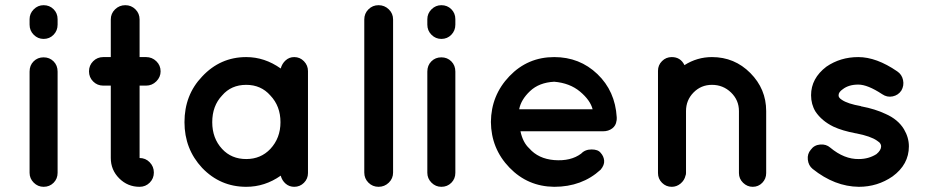

<svg xmlns="http://www.w3.org/2000/svg" viewBox="-20 -720 3568 740"><path d="M202 -444V-54Q202 -31 186.5 -15.5Q171 0 148 0Q126 0 110 -16Q94 -32 94 -54V-444Q94 -468 109.5 -483.5Q125 -499 148 -499Q171 -499 186.5 -483.5Q202 -468 202 -444ZM202 -646V-625Q202 -602 186.5 -586Q171 -570 148 -570Q126 -570 110 -586Q94 -602 94 -625V-646Q94 -668 110 -684Q126 -700 148 -700Q171 -700 186.5 -684.5Q202 -669 202 -646Z M543 -500Q566 -500 582.5 -484Q599 -468 599 -445Q599 -423 582.5 -406.5Q566 -390 543 -390H518V-111Q541 -111 557 -94.5Q573 -78 573 -55Q573 -32 557 -16Q541 0 518 0Q472 0 439.5 -32.5Q407 -65 407 -111V-390H378Q355 -390 339 -406Q323 -422 323 -445Q323 -468 339 -484Q355 -500 378 -500H407V-645Q407 -668 423.5 -684Q440 -700 463 -700Q486 -700 502 -684Q518 -668 518 -645V-500Z M1167 -446V-249V-53Q1167 -31 1151.5 -15.5Q1136 0 1114 0Q1095 0 1081 -12Q1067 -24 1062 -43Q1001 0 929 0Q829 0 759 -73Q691 -146 691 -249Q691 -354 759 -425Q829 -500 929 -500Q1000 -500 1062 -456Q1067 -475 1081 -487.5Q1095 -500 1114 -500Q1136 -500 1151.5 -484Q1167 -468 1167 -446ZM1022 -146Q1061 -188 1061 -249Q1061 -311 1022 -352Q986 -393 929 -393Q871 -393 836 -352Q798 -312 798 -249Q798 -187 836 -146Q872 -107 929 -107Q985 -107 1022 -146Z M1384 -645Q1384 -668 1400 -684Q1416 -700 1439 -700Q1462 -700 1478.5 -684Q1495 -668 1495 -645V-55Q1495 -32 1478.5 -16Q1462 0 1439 0Q1416 0 1400 -16Q1384 -32 1384 -55Z M1735 -444V-54Q1735 -31 1719.5 -15.5Q1704 0 1681 0Q1659 0 1643 -16Q1627 -32 1627 -54V-444Q1627 -468 1642.5 -483.5Q1658 -499 1681 -499Q1704 -499 1719.5 -483.5Q1735 -468 1735 -444ZM1735 -646V-625Q1735 -602 1719.5 -586Q1704 -570 1681 -570Q1659 -570 1643 -586Q1627 -602 1627 -625V-646Q1627 -668 1643 -684Q1659 -700 1681 -700Q1704 -700 1719.5 -684.5Q1735 -669 1735 -646Z M2116 0Q2014 -1 1943.5 -74Q1873 -147 1872 -250Q1873 -353 1943.5 -426.5Q2014 -500 2116 -500Q2214 -500 2282.5 -434.5Q2351 -369 2357 -268V-263Q2357 -256 2356 -254Q2354 -236 2339.5 -225Q2325 -214 2304 -214H1986Q1995 -171 2020 -148Q2055 -108 2116 -103Q2180 -98 2220 -128Q2235 -144 2260 -144Q2285 -144 2295 -131Q2307 -118 2308.5 -101Q2310 -84 2295 -66Q2223 0 2116 0ZM2116 -405Q2058 -402 2023 -369Q1988 -336 1981 -299H2264Q2255 -334 2215.5 -367Q2176 -400 2116 -405Z M2724 -500Q2811 -500 2872 -438.5Q2933 -377 2933 -292V-53Q2933 -31 2918 -15.5Q2903 0 2881 0Q2860 0 2844 -15.5Q2828 -31 2828 -53V-292Q2828 -334 2797.5 -363.5Q2767 -393 2724 -393Q2682 -393 2653 -363.5Q2624 -334 2624 -292V-53Q2624 -47 2622 -43Q2618 -25 2603 -12.5Q2588 0 2569 0Q2547 0 2531.5 -15.5Q2516 -31 2516 -53V-292V-447Q2516 -469 2531.5 -484.5Q2547 -500 2569 -500Q2603 -500 2618 -469Q2667 -500 2724 -500Z M3112 -69Q3096 -82 3093.5 -104.5Q3091 -127 3105 -143Q3118 -161 3141 -163Q3164 -165 3180 -151Q3234 -106 3290 -107Q3328 -107 3358 -126Q3376 -141 3376 -156Q3376 -162 3373 -166Q3371 -171 3360 -178Q3336 -195 3280 -206H3279Q3226 -216 3192 -232Q3147 -254 3123 -290Q3106 -318 3106 -353Q3106 -418 3165 -463Q3219 -500 3288 -500Q3358 -500 3438 -445Q3456 -433 3460.5 -411.5Q3465 -390 3454 -371Q3442 -353 3420.5 -348.5Q3399 -344 3380 -357Q3324 -394 3288 -394Q3251 -394 3228 -376Q3212 -365 3212 -353Q3212 -348 3214 -345Q3217 -340 3225 -335Q3247 -320 3298 -311L3299 -310H3300Q3353 -300 3393 -281Q3441 -260 3464 -222Q3483 -190 3483 -156Q3483 -86 3420 -40Q3362 0 3290 0Q3197 -1 3112 -69Z"/></svg>

Font: Quicksand
Style: Bold
Weight: 700
Designer: Andrew Paglinawan
Foundry: Andrew Paglinawan
Version: 1.002